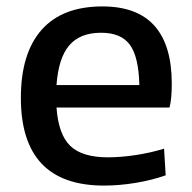

<svg xmlns="http://www.w3.org/2000/svg" viewBox="-20 -569 598 598"><path d="M304 9Q174 9 109.5 -59.5Q45 -128 45 -264Q45 -403 109.5 -476Q174 -549 299 -549Q515 -549 515 -308Q515 -261 508 -234H156Q162 -150 199 -114.5Q236 -79 316 -79Q356 -79 402.5 -86Q449 -93 491 -106L496 -23Q454 -8 403 0.5Q352 9 304 9ZM295 -467Q229 -467 195.5 -427.5Q162 -388 156 -304H414Q412 -392 384.5 -429.5Q357 -467 295 -467Z"/></svg>

Font: Encode Sans Normal
Style: Medium
Weight: 500
Designer: Pablo Impallari, Andres Torresi
Foundry: Pablo Impallari, Andres Torresi
Version: Version 1.000; ttfautohint (v1.00) -l 8 -r 50 -G 200 -x 14 -